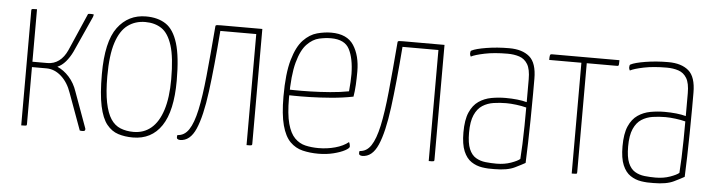

<svg xmlns="http://www.w3.org/2000/svg" viewBox="-39 -660 3049 820"><g transform="rotate(5 1486.0 -250.0)"><path d="M332 1Q329 1 325.5 1Q322 1 319 0L262 -156Q247 -200 218 -226Q189 -252 154 -252H92V-8Q92 -4 91 -2.5Q90 -1 85 -0.5Q80 0 68 0V-492Q68 -496 69 -497.5Q70 -499 75 -499.5Q80 -500 92 -500V-275H156Q184 -275 205.5 -291Q227 -307 241 -338L311 -499Q315 -500 318.5 -500Q322 -500 326 -500Q336 -500 335.5 -497.5Q335 -495 333 -488L263 -333Q251 -308 235 -289.5Q219 -271 200 -263Q228 -251 251 -225.5Q274 -200 286 -164L342 -10Q343 -4 340.5 -1.5Q338 1 332 1Z M547 10Q513 10 484.5 1Q456 -8 435 -34Q414 -60 403 -111.5Q392 -163 392 -248Q392 -388 437.5 -449Q483 -510 559 -510Q610 -510 644 -487.5Q678 -465 695.5 -408Q713 -351 713 -248Q713 -118 670 -54Q627 10 547 10ZM548 -14Q592 -14 623.5 -40.5Q655 -67 672 -120Q689 -173 689 -252Q689 -346 673 -396.5Q657 -447 628 -466.5Q599 -486 558 -486Q515 -486 483 -462.5Q451 -439 433.5 -385.5Q416 -332 416 -241Q416 -173 425 -128.5Q434 -84 450.5 -59Q467 -34 492 -24Q517 -14 548 -14Z M749 3Q742 3 737.5 -0.5Q733 -4 736 -17Q766 -18 785 -46.5Q804 -75 816.5 -132.5Q829 -190 838 -279.5Q847 -369 857 -492Q857 -496 858.5 -497.5Q860 -499 865 -499.5Q870 -500 880 -500H1058V-8Q1058 -5 1057.5 -3.5Q1057 -2 1054.5 -1Q1052 0 1047.5 0Q1043 0 1034 0V-476H880Q868 -321 854 -214Q840 -107 816 -52Q792 3 749 3Z M1342 10Q1306 10 1275 2.5Q1244 -5 1221 -28Q1198 -51 1185.5 -97.5Q1173 -144 1173 -221Q1173 -320 1190 -378.5Q1207 -437 1234 -465Q1261 -493 1292.5 -501.5Q1324 -510 1353 -510Q1421 -510 1449.5 -466Q1478 -422 1478 -354Q1478 -325 1476.5 -297Q1475 -269 1471 -246Q1426 -237 1377 -233Q1328 -229 1286 -228Q1244 -227 1218 -227.5Q1192 -228 1192 -228V-252Q1192 -252 1218.5 -251.5Q1245 -251 1285.5 -252Q1326 -253 1370 -256.5Q1414 -260 1450 -267Q1452 -290 1453 -307Q1454 -324 1454 -342Q1453 -408 1433 -447Q1413 -486 1354 -486Q1330 -486 1303 -480Q1276 -474 1251.5 -449Q1227 -424 1212 -369Q1197 -314 1197 -217Q1197 -147 1208 -106.5Q1219 -66 1239 -46Q1259 -26 1285 -20Q1311 -14 1341 -14Q1378 -14 1412.5 -23.5Q1447 -33 1469 -51Q1472 -45 1473 -40Q1474 -35 1474 -32Q1474 -25 1455.5 -15Q1437 -5 1407 2.5Q1377 10 1342 10Z M1530 3Q1523 3 1518.5 -0.5Q1514 -4 1517 -17Q1547 -18 1566 -46.5Q1585 -75 1597.5 -132.5Q1610 -190 1619 -279.5Q1628 -369 1638 -492Q1638 -496 1639.5 -497.5Q1641 -499 1646 -499.5Q1651 -500 1661 -500H1839V-8Q1839 -5 1838.5 -3.5Q1838 -2 1835.5 -1Q1833 0 1828.5 0Q1824 0 1815 0V-476H1661Q1649 -321 1635 -214Q1621 -107 1597 -52Q1573 3 1530 3Z M2097 10Q2070 11 2044.5 7Q2019 3 1998 -11Q1977 -25 1964.5 -54.5Q1952 -84 1952 -135Q1952 -189 1966 -221Q1980 -253 2004 -269.5Q2028 -286 2058 -291.5Q2088 -297 2119 -297Q2145 -297 2168.5 -294.5Q2192 -292 2210 -287Q2210 -287 2210 -305.5Q2210 -324 2210 -347.5Q2210 -371 2210 -385Q2210 -428 2197 -449.5Q2184 -471 2161.5 -478.5Q2139 -486 2111 -486Q2054 -486 2013 -477.5Q1972 -469 1955 -460Q1953 -464 1952 -466.5Q1951 -469 1951 -473Q1951 -478 1952 -481.5Q1953 -485 1956 -486Q1973 -495 2018.5 -502.5Q2064 -510 2116 -510Q2172 -510 2203 -483.5Q2234 -457 2234 -389V-323Q2234 -266 2233 -213.5Q2232 -161 2231 -114.5Q2230 -68 2228 -28Q2216 -21 2184.5 -5.5Q2153 10 2097 10ZM2104 -14Q2138 -14 2166 -24Q2194 -34 2204 -43Q2206 -70 2207.5 -107Q2209 -144 2209.5 -185Q2210 -226 2210 -264Q2191 -269 2167 -272Q2143 -275 2124 -275Q2096 -275 2069.5 -271Q2043 -267 2022 -253.5Q2001 -240 1988.5 -212Q1976 -184 1976 -136Q1976 -91 1986.5 -66Q1997 -41 2015.5 -30Q2034 -19 2057 -16.5Q2080 -14 2104 -14Z M2428 0V-475H2290Q2290 -488 2291 -493Q2292 -498 2294 -499Q2296 -500 2299 -500H2589Q2589 -488 2588.5 -482.5Q2588 -477 2586 -476Q2584 -475 2579 -475H2451V-9Q2451 -5 2450.5 -3Q2450 -1 2445 -0.5Q2440 0 2428 0Z M2779 10Q2752 11 2726.5 7Q2701 3 2680 -11Q2659 -25 2646.5 -54.5Q2634 -84 2634 -135Q2634 -189 2648 -221Q2662 -253 2686 -269.5Q2710 -286 2740 -291.5Q2770 -297 2801 -297Q2827 -297 2850.5 -294.5Q2874 -292 2892 -287Q2892 -287 2892 -305.5Q2892 -324 2892 -347.5Q2892 -371 2892 -385Q2892 -428 2879 -449.5Q2866 -471 2843.5 -478.5Q2821 -486 2793 -486Q2736 -486 2695 -477.5Q2654 -469 2637 -460Q2635 -464 2634 -466.5Q2633 -469 2633 -473Q2633 -478 2634 -481.5Q2635 -485 2638 -486Q2655 -495 2700.5 -502.5Q2746 -510 2798 -510Q2854 -510 2885 -483.5Q2916 -457 2916 -389V-323Q2916 -266 2915 -213.5Q2914 -161 2913 -114.5Q2912 -68 2910 -28Q2898 -21 2866.5 -5.5Q2835 10 2779 10ZM2786 -14Q2820 -14 2848 -24Q2876 -34 2886 -43Q2888 -70 2889.5 -107Q2891 -144 2891.5 -185Q2892 -226 2892 -264Q2873 -269 2849 -272Q2825 -275 2806 -275Q2778 -275 2751.5 -271Q2725 -267 2704 -253.5Q2683 -240 2670.5 -212Q2658 -184 2658 -136Q2658 -91 2668.5 -66Q2679 -41 2697.5 -30Q2716 -19 2739 -16.5Q2762 -14 2786 -14Z"/></g></svg>

Font: Yanone Kaffeesatz ExtraLight
Style: Regular
Weight: 200
Designer: Yanone (Cyrillic: Daniel Pouzeot, Huerta Tipografica, and Cyreal)
Foundry: Yanone
Version: Version 2.003